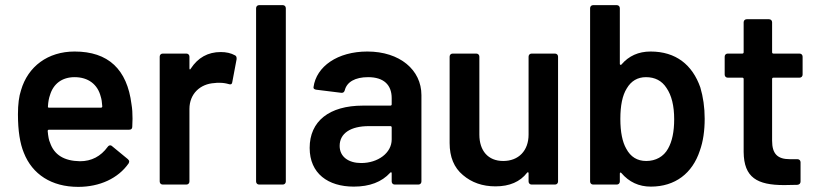

<svg xmlns="http://www.w3.org/2000/svg" viewBox="-20 -720 3192 749"><path d="M493 -313C476 -450 402 -519 271 -519C167 -519 89 -461 62 -368C54 -344 50 -313 50 -274C50 -210 58 -160 73 -124C106 -40 181 9 285 9C369 9 441 -24 482 -83C483 -86 484 -88 484 -90C484 -93 482 -96 479 -99L417 -150C415 -152 413 -153 410 -153C406 -153 403 -151 400 -147C373 -110 337 -91 292 -91C230 -92 191 -116 175 -164C171 -172 168 -187 166 -209C166 -212 168 -214 171 -214H484C492 -214 496 -218 496 -226L497 -257C497 -278 496 -296 493 -313ZM271 -419C324 -419 361 -391 373 -343C376 -334 378 -322 379 -305C379 -302 377 -300 374 -300H171C168 -300 167 -301 167 -303V-305C168 -323 171 -338 175 -349C188 -393 222 -419 271 -419Z M841 -517C791 -517 752 -495 724 -452C723 -450 722 -449 721 -449C721 -449 719 -449 719 -454V-499C719 -506 714 -511 707 -511H615C608 -511 603 -506 603 -499V-12C603 -5 608 0 615 0H707C714 0 719 -5 719 -12V-295C719 -354 761 -393 817 -396C822 -397 828 -397 837 -397C850 -397 862 -395 872 -392C875 -391 877 -391 879 -391C883 -391 885 -394 886 -399L903 -489V-493C903 -498 901 -502 897 -504C881 -513 862 -517 841 -517Z M1083 0C1090 0 1095 -5 1095 -12V-688C1095 -695 1090 -700 1083 -700H991C984 -700 979 -695 979 -688V-12C979 -5 984 0 991 0Z M1413 -519C1297 -519 1214 -461 1203 -380V-378C1203 -374 1207 -371 1214 -370L1311 -358H1314C1319 -358 1323 -361 1325 -368C1333 -400 1365 -419 1416 -419C1477 -419 1508 -389 1508 -337V-313C1508 -310 1506 -308 1503 -308H1396C1264 -308 1188 -247 1188 -143C1188 -43 1260 8 1360 8C1422 8 1469 -10 1502 -46C1503 -47 1504 -48 1505 -48C1506 -48 1508 -48 1508 -44V-12C1508 -5 1513 0 1520 0H1612C1619 0 1624 -5 1624 -12V-349C1624 -447 1540 -519 1413 -519ZM1389 -84C1340 -84 1305 -108 1305 -151C1305 -200 1348 -228 1419 -228H1503C1506 -228 1508 -226 1508 -223V-176C1508 -123 1454 -84 1389 -84Z M2042 -195C2042 -132 2003 -92 1943 -92C1884 -92 1850 -132 1850 -195V-499C1850 -506 1845 -511 1838 -511H1746C1739 -511 1734 -506 1734 -499V-162C1734 -108 1751 -66 1786 -37C1820 -8 1862 7 1913 7C1968 7 2009 -11 2036 -46C2037 -47 2038 -48 2039 -48C2040 -48 2042 -48 2042 -44V-12C2042 -5 2047 0 2054 0H2145C2152 0 2157 -5 2157 -12V-499C2157 -506 2152 -511 2145 -511H2054C2047 -511 2042 -506 2042 -499Z M2712 -379C2681 -467 2617 -519 2518 -519C2471 -519 2433 -502 2404 -468C2403 -467 2402 -467 2401 -467C2401 -467 2398 -467 2398 -471V-688C2398 -695 2393 -700 2386 -700H2294C2287 -700 2282 -695 2282 -688V-12C2282 -5 2287 0 2294 0H2386C2393 0 2398 -5 2398 -12V-43C2398 -47 2401 -47 2401 -47C2402 -47 2403 -46 2404 -45C2434 -10 2472 8 2519 8C2614 8 2681 -44 2710 -132C2723 -168 2729 -210 2729 -257C2729 -301 2723 -342 2712 -379ZM2586 -140C2569 -109 2538 -92 2501 -92C2466 -92 2440 -108 2423 -140C2408 -166 2400 -205 2400 -256C2400 -308 2408 -348 2425 -375C2442 -404 2467 -419 2500 -419C2535 -419 2562 -405 2580 -377C2600 -348 2610 -307 2610 -255C2610 -206 2602 -168 2586 -140Z M3111 -499C3111 -506 3106 -511 3099 -511H2997C2994 -511 2992 -513 2992 -516V-633C2992 -640 2987 -645 2980 -645H2893C2886 -645 2881 -640 2881 -633V-516C2881 -513 2879 -511 2876 -511H2819C2812 -511 2807 -506 2807 -499V-429C2807 -422 2812 -417 2819 -417H2876C2879 -417 2881 -415 2881 -412V-127C2882 -27 2934 2 3039 2L3091 1C3099 0 3103 -5 3103 -12V-87C3103 -94 3098 -99 3091 -99H3061C3013 -99 2992 -120 2992 -171V-412C2992 -415 2994 -417 2997 -417H3099C3106 -417 3111 -422 3111 -429Z"/></svg>

Font: Barlow SemiBold Numbers
Style: Regular
Weight: 600
Designer: Jeremy Tribby
Foundry: Tribby Type
Version: Version 1.408